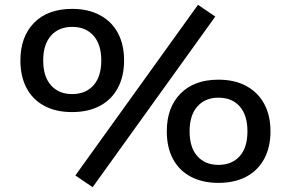

<svg xmlns="http://www.w3.org/2000/svg" viewBox="-20 -752 1211 800"><path d="M366 28 294 -21 805 -732 877 -683ZM280 -285Q213 -285 164.5 -311Q116 -337 90.5 -385.5Q65 -434 65 -500Q65 -599 122 -657Q179 -715 281 -715Q348 -715 397 -688.5Q446 -662 471.5 -614Q497 -566 497 -500Q497 -434 471 -385.5Q445 -337 396.5 -311Q348 -285 280 -285ZM281 -360Q337 -360 369.5 -396.5Q402 -433 402 -500Q402 -567 369.5 -603.5Q337 -640 281 -640Q225 -640 192.5 -603.5Q160 -567 160 -500Q160 -433 192.5 -396.5Q225 -360 281 -360ZM890 10Q823 10 774.5 -16Q726 -42 700.5 -90Q675 -138 675 -205Q675 -304 732 -362Q789 -420 890 -420Q958 -420 1006.5 -393.5Q1055 -367 1081 -319Q1107 -271 1107 -205Q1107 -139 1081 -90.5Q1055 -42 1006.5 -16Q958 10 890 10ZM890 -65Q946 -65 978.5 -101Q1011 -137 1011 -205Q1011 -272 979 -308.5Q947 -345 890 -345Q835 -345 802.5 -308.5Q770 -272 770 -205Q770 -137 802.5 -101Q835 -65 890 -65Z"/></svg>

Font: Nunito Sans 10pt Expanded SemiBold
Style: Regular
Weight: 600
Width: 7
Designer: Vernon Adams
Foundry: Vernon Adams
Version: Version 3.101;gftools[0.9.27]